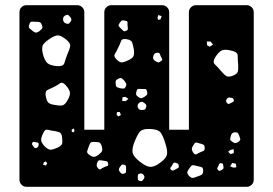

<svg xmlns="http://www.w3.org/2000/svg" viewBox="-20 -720 1053 740"><path d="M82 0Q71 0 63 -8Q55 -16 55 -27V-673Q55 -685 63 -692.5Q71 -700 82 -700H278Q289 -700 297 -692Q305 -684 305 -673V-220H382V-673Q382 -684 390 -692Q398 -700 409 -700H605Q616 -700 624 -692Q632 -684 632 -673V-220H708V-673Q708 -684 716 -692Q724 -700 735 -700H931Q942 -700 950 -692Q958 -684 958 -673V-27Q958 -16 950 -8Q942 0 931 0ZM251 -654Q247 -659 244 -661.5Q241 -664 235 -662Q222 -657 223 -645Q224 -632 236 -629Q243 -627 246 -629.5Q249 -632 253 -638Q258 -646 251 -654ZM603 -658 590 -662 587 -651 590 -643 599 -646ZM463 -640Q453 -643 448.5 -640Q444 -637 439 -628Q435 -621 439 -617.5Q443 -614 448 -608Q453 -603 456 -600.5Q459 -598 465 -601Q472 -603 472.5 -607Q473 -611 472 -618Q471 -627 471.5 -633Q472 -639 463 -640ZM121 -636Q110 -636 103 -636.5Q96 -637 93 -626Q89 -615 94 -610.5Q99 -606 108 -599Q115 -594 120 -594.5Q125 -595 132 -600Q139 -606 142 -610Q145 -614 142 -622Q139 -631 135 -633.5Q131 -636 121 -636ZM237 -566Q220 -580 208.5 -583Q197 -586 177 -574Q155 -560 147 -549Q139 -538 145 -513Q152 -486 163 -476.5Q174 -467 202 -465Q225 -464 228.5 -478Q232 -492 241 -514Q249 -532 250.5 -542.5Q252 -553 237 -566ZM496 -528Q493 -546 489.5 -556Q486 -566 468 -569Q450 -572 446.5 -561.5Q443 -551 435 -535Q428 -520 422.5 -511.5Q417 -503 429 -491Q442 -478 451.5 -479.5Q461 -481 477 -489Q491 -496 494.5 -504Q498 -512 496 -528ZM792 -560H777L778 -546L788 -540L801 -548ZM898 -471Q896 -492 896 -505.5Q896 -519 875 -524Q850 -531 837 -526.5Q824 -522 810 -500Q798 -481 808.5 -471.5Q819 -462 833 -445Q845 -431 853 -426.5Q861 -422 877 -428Q894 -435 896.5 -444Q899 -453 898 -471ZM599 -504Q597 -511 595 -514Q593 -517 587 -517Q573 -516 571 -504Q567 -492 578 -485Q586 -480 590 -479.5Q594 -479 601 -485Q607 -489 604.5 -493.5Q602 -498 599 -504ZM460 -408Q454 -415 449.5 -418Q445 -421 437 -417Q428 -413 426.5 -408.5Q425 -404 426 -394Q427 -386 431 -384Q435 -382 442 -380Q450 -379 455 -378.5Q460 -378 464 -385Q468 -393 466.5 -397Q465 -401 460 -408ZM233 -392Q220 -406 210.5 -398.5Q201 -391 184 -383Q170 -377 162 -372.5Q154 -368 156 -352Q159 -334 164.5 -326.5Q170 -319 188 -316Q208 -312 219 -313.5Q230 -315 240 -333Q251 -352 249.5 -363.5Q248 -375 233 -392ZM526 -377Q519 -377 514.5 -377.5Q510 -378 507 -371Q504 -362 504.5 -357Q505 -352 512 -347Q520 -341 524.5 -341.5Q529 -342 537 -347Q545 -352 547 -356.5Q549 -361 546 -370Q544 -377 539 -377Q534 -377 526 -377ZM463 -347 452 -345 451 -331 464 -330 475 -339ZM881 -335Q879 -341 876 -342Q873 -343 866 -344Q857 -345 853 -337Q849 -328 856 -322Q860 -318 862.5 -319.5Q865 -321 870 -323Q875 -326 878.5 -327.5Q882 -329 881 -335ZM535 -324Q526 -331 517 -324Q508 -317 511 -307Q514 -296 526 -296Q533 -296 537 -297.5Q541 -299 543 -306Q545 -313 543 -316.5Q541 -320 535 -324ZM442 -288H431L429 -279L436 -271L446 -277ZM267 -218 264 -225 256 -220 257 -212 265 -210ZM618 -165Q609 -195 599.5 -208.5Q590 -222 558 -223Q527 -224 517 -210Q507 -196 496 -167Q487 -141 492.5 -127Q498 -113 520 -96Q542 -79 557 -77Q572 -75 595 -91Q619 -108 623 -122.5Q627 -137 618 -165ZM190 -215Q174 -217 164 -220Q154 -223 147 -208Q138 -190 138.5 -180Q139 -170 153 -155Q167 -142 177 -143Q187 -144 204 -152Q219 -160 220 -168.5Q221 -177 219 -193Q217 -206 210 -209.5Q203 -213 190 -215ZM902 -197Q899 -205 896.5 -207.5Q894 -210 886 -210Q873 -210 870 -197Q867 -188 867 -183.5Q867 -179 875 -174Q883 -168 888 -168.5Q893 -169 901 -175Q907 -180 906 -184.5Q905 -189 902 -197ZM129 -165Q129 -170 125.5 -170.5Q122 -171 117 -172Q112 -173 109.5 -173.5Q107 -174 105 -170Q101 -165 107 -158Q111 -153 113 -150.5Q115 -148 121 -150Q130 -154 129 -165ZM341 -173Q331 -173 328 -168.5Q325 -164 322 -155Q318 -144 316 -137.5Q314 -131 323 -124Q334 -116 341 -115.5Q348 -115 359 -123Q370 -131 373 -137.5Q376 -144 372 -157Q368 -170 361 -171.5Q354 -173 341 -173ZM754 -166Q744 -169 738 -170.5Q732 -172 727 -163Q720 -153 719.5 -146.5Q719 -140 726 -130Q733 -122 738.5 -126Q744 -130 754 -134Q762 -137 765.5 -139Q769 -141 769 -149Q769 -157 766 -160.5Q763 -164 754 -166ZM881 -145 868 -142 859 -135 869 -126 881 -130ZM377 -101Q369 -102 364.5 -102.5Q360 -103 356 -96Q352 -87 352.5 -82Q353 -77 359 -70Q365 -65 369 -68.5Q373 -72 380 -75Q388 -79 393 -80Q398 -81 397 -89Q395 -98 390.5 -98.5Q386 -99 377 -101ZM156 -98 149 -94 146 -85 157 -82 162 -91ZM656 -93Q650 -94 648.5 -91.5Q647 -89 644 -84Q641 -78 637.5 -74.5Q634 -71 639 -66Q644 -61 648 -63Q652 -65 658 -68Q664 -71 667 -73Q670 -75 669 -81Q668 -88 665 -89.5Q662 -91 656 -93ZM889 -89 875 -92 867 -79 879 -74 891 -75ZM841 -79Q840 -84 839.5 -87Q839 -90 833 -91Q828 -92 826 -89.5Q824 -87 822 -81Q819 -76 817.5 -72.5Q816 -69 821 -64Q825 -60 828.5 -62Q832 -64 838 -67Q843 -70 841 -79ZM459 -85Q452 -87 449 -84.5Q446 -82 442 -76Q435 -67 441 -59Q445 -53 448.5 -51Q452 -49 459 -51Q465 -53 465.5 -57Q466 -61 466 -68Q466 -75 465.5 -79Q465 -83 459 -85ZM763 -63Q763 -75 755 -76.5Q747 -78 736 -81Q727 -84 722 -83Q717 -82 712 -74Q705 -65 702.5 -59Q700 -53 707 -44Q715 -35 721 -34.5Q727 -34 739 -39Q751 -43 757 -46.5Q763 -50 763 -63ZM534 -45Q528 -54 519 -51Q513 -50 512 -46.5Q511 -43 511 -37Q511 -31 511.5 -28Q512 -25 518 -23Q524 -21 527 -22.5Q530 -24 533 -29Q540 -38 534 -45Z"/></svg>

Font: Rubik Moonrocks
Style: Regular
Weight: 400
Designer: Hubert and Fischer, NaN
Foundry: Hubert and Fischer, NaN
Version: Version 2.200